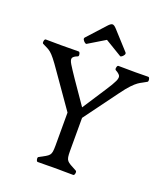

<svg xmlns="http://www.w3.org/2000/svg" viewBox="-185 -1121 1076 1241"><g transform="rotate(20 353.0 -500.0)"><path d="M-6 -729Q-12 -733 -9.5 -747Q-7 -761 1 -761Q46 -760 106 -760Q166 -760 226 -761Q234 -761 237 -746.5Q240 -732 232 -729Q205 -719 199.5 -706Q194 -693 210 -666.5Q226 -640 262 -587L371 -429L474 -587Q509 -640 520.5 -665.5Q532 -691 525 -703.5Q518 -716 494 -729Q487 -733 490 -747Q493 -761 500 -761Q560 -760 617.5 -760Q675 -760 705 -761Q713 -761 715.5 -747Q718 -733 712 -729Q696 -719 682.5 -712.5Q669 -706 654 -695.5Q639 -685 617 -662Q595 -639 563 -595L394 -365V-138Q394 -111 396.5 -96Q399 -81 406.5 -72Q414 -63 429.5 -54Q445 -45 472 -31Q479 -27 476.5 -13Q474 1 466 1Q418 1 399.5 0.5Q381 0 366 0H322Q307 0 288.5 0.5Q270 1 222 1Q215 1 212 -13Q209 -27 216 -31Q243 -45 258.5 -54Q274 -63 281.5 -72Q289 -81 291.5 -96Q294 -111 294 -138V-365L133 -595Q102 -640 83.5 -663Q65 -686 52 -696.5Q39 -707 26.5 -713Q14 -719 -6 -729ZM233 -859Q227 -852 232 -843Q237 -834 245 -828Q253 -822 257 -824L373 -894L489 -824Q493 -822 501 -828Q509 -834 514 -843Q519 -852 513 -859L402 -981Q384 -1001 372.5 -1000.5Q361 -1000 344 -981Z"/></g></svg>

Font: Anvers
Style: Regular
Weight: 400
Designer: Ishtar van Looy
Version: Version 1.000